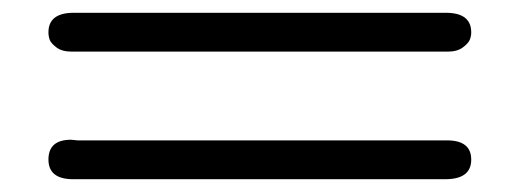

<svg xmlns="http://www.w3.org/2000/svg" viewBox="-20 -401 818 302"><path d="M91.8 -181.2Q93.8 -181.2 96.9 -180.7Q100.1 -180.2 102.1 -180.2H683.1Q721.2 -180.2 721.2 -149.9Q721.2 -119.1 680.2 -119.1H95.2Q56.2 -119.1 56.2 -150.1Q56.2 -181.2 91.8 -181.2ZM56.2 -350.1Q56.2 -380.9 96.2 -380.9H681.2Q721.2 -380.9 721.2 -350.1Q721.2 -344.2 719 -338.6Q716.8 -333 708 -326.4Q699.2 -319.8 684.1 -319.8H92.8Q77.6 -319.8 68.8 -326.4Q60.1 -333 58.1 -338.6Q56.2 -344.2 56.2 -350.1Z"/></svg>

Font: CMU Sans Serif
Style: Medium
Weight: 500
Version: Version 0.7.0